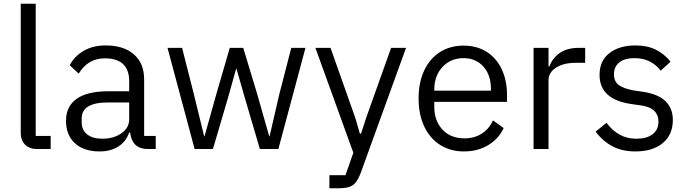

<svg xmlns="http://www.w3.org/2000/svg" viewBox="-20 -797 3677 1027"><path d="M178 0Q137 0 114 -23.5Q91 -47 91 -84V-777H171V-70H251V0Z M333 -151Q333 -228 390 -268.5Q447 -309 562 -309H671V-363Q671 -423 638.5 -454Q606 -485 541 -485Q450 -485 401 -403L353 -448Q377 -495 426.5 -524.5Q476 -554 545 -554Q642 -554 696.5 -506Q751 -458 751 -372V-70H813V0H770Q687 0 676 -88H671Q654 -39 612.5 -13Q571 13 513 13Q428 13 380.5 -31Q333 -75 333 -151ZM671 -158V-249H558Q487 -249 452 -227.5Q417 -206 417 -165V-143Q417 -101 446.5 -78Q476 -55 527 -55Q589 -55 630 -84.5Q671 -114 671 -158Z M1119 0H1021L876 -541H954L1017 -293L1072 -68H1074L1137 -293L1209 -541H1281L1356 -293L1420 -68H1422L1474 -293L1538 -541H1614L1469 0H1370L1290 -272L1245 -429H1243L1199 -272Z M1742 210V140H1828L1870 20L1667 -541H1748L1881 -165L1905 -82H1911L1938 -165L2072 -541H2152L1909 129Q1896 162 1882.5 179Q1869 196 1847.5 203Q1826 210 1788 210Z M2219 -271Q2219 -356 2249 -420Q2279 -484 2333.5 -518.5Q2388 -553 2460 -553Q2531 -553 2583.5 -519.5Q2636 -486 2664 -426Q2692 -366 2692 -289V-252H2303V-226Q2303 -151 2346.5 -104Q2390 -57 2465 -57Q2517 -57 2556.5 -82Q2596 -107 2617 -153L2674 -112Q2648 -55 2592 -21Q2536 13 2461 13Q2389 13 2334 -22Q2279 -57 2249 -121Q2219 -185 2219 -271ZM2303 -312H2606V-322Q2606 -396 2565.5 -441Q2525 -486 2460 -486Q2391 -486 2347 -439Q2303 -392 2303 -318Z M2834 0V-541H2914V-442H2919Q2934 -485 2973.5 -513Q3013 -541 3076 -541H3110V-461H3060Q2994 -461 2954 -435Q2914 -409 2914 -368V0Z M3166 -93 3224 -140Q3256 -98 3295 -76.5Q3334 -55 3384 -55Q3440 -55 3471 -79Q3502 -103 3502 -146Q3502 -182 3479 -204.5Q3456 -227 3403 -234L3360 -240Q3187 -264 3187 -396Q3187 -473 3240.5 -513.5Q3294 -554 3379 -554Q3442 -554 3487.5 -531.5Q3533 -509 3567 -467L3514 -419Q3493 -448 3457.5 -467Q3422 -486 3374 -486Q3321 -486 3292.5 -463Q3264 -440 3264 -400Q3264 -361 3290 -342Q3316 -323 3371 -313L3413 -307Q3499 -295 3539 -256.5Q3579 -218 3579 -155Q3579 -77 3525.5 -32Q3472 13 3379 13Q3308 13 3256 -14.5Q3204 -42 3166 -93Z"/></svg>

Font: IBM Plex Sans JP
Style: Regular
Weight: 400
Designer: Mike Abbink; Paul van der Laan; Pieter van Rosmalen; Wujin Sim; Yejin Wi; Jinhee Kim; Boomi Park; Yona Kim; Kichan Ma
Foundry: Sandoll Inc.
Version: Version 1.001